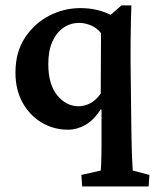

<svg xmlns="http://www.w3.org/2000/svg" viewBox="-20 -462 565 697"><path d="M278.3 214.8 275.4 172.9 345.7 157.2Q346.7 147.5 347.2 134.8Q347.7 122.1 348.1 103Q348.6 84 348.6 56.6V-63.5L345.7 -65.4Q320.3 -25.4 289.6 -8.3Q258.8 8.8 227.5 8.8Q173.8 8.8 130.4 -17.6Q86.9 -43.9 61.5 -90.3Q36.1 -136.7 36.1 -198.2Q36.1 -272.5 70.3 -324.7Q104.5 -377 158.2 -404.8Q211.9 -432.6 271.5 -432.6Q302.7 -432.6 330.6 -426.3Q358.4 -419.9 381.8 -408.2L420.9 -442.4H457Q456.1 -415 455.1 -379.4Q454.1 -343.8 454.1 -305.7Q454.1 -267.6 454.1 -229.5L457 19.5Q458 79.1 459.5 113.3Q460.9 147.5 461.9 157.2L522.5 172.9L519.5 214.8ZM265.6 -76.2Q285.2 -76.2 306.2 -86.4Q327.1 -96.7 345.7 -122.1L346.7 -341.8Q331.1 -361.3 309.6 -370.1Q288.1 -378.9 267.6 -378.9Q236.3 -378.9 210.9 -361.8Q185.5 -344.7 170.4 -311.5Q155.3 -278.3 155.3 -229.5Q155.3 -155.3 188 -115.7Q220.7 -76.2 265.6 -76.2Z"/></svg>

Font: Crimson Pro ExtraLight SemiBold
Style: Regular
Weight: 600
Version: Version 1.002